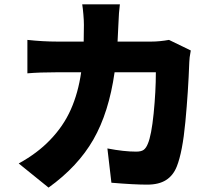

<svg xmlns="http://www.w3.org/2000/svg" viewBox="-20 -812 1017 886"><path d="M526.4 -700.2Q524.4 -645.5 522.5 -620.1H678.7Q715.8 -620.1 759.8 -627.9L860.4 -579.1Q853.5 -543 853.5 -525.4Q848.6 -388.7 835.4 -249.5Q822.3 -110.4 795.9 -43.9Q779.3 -2 746.1 19Q712.9 40 659.2 40Q597.7 40 494.1 31.2L475.6 -127Q551.8 -112.3 608.4 -112.3Q631.8 -112.3 643.1 -120.6Q654.3 -128.9 662.1 -148.4Q678.7 -186.5 689 -288.1Q699.2 -389.6 699.2 -478.5H508.8Q482.4 -293 411.1 -168.5Q339.8 -43.9 204.1 53.7L66.4 -57.6Q153.3 -105.5 210.9 -166Q272.5 -229.5 306.6 -306.2Q340.8 -382.8 354.5 -478.5H244.1Q163.1 -478.5 106.4 -473.6V-627.9Q178.7 -620.1 244.1 -620.1H366.2Q367.2 -645.5 367.2 -697.3Q367.2 -717.8 364.7 -746.1Q362.3 -774.4 359.4 -792H533.2Q528.3 -755.9 526.4 -700.2Z"/></svg>

Font: Min Sans Black
Style: Regular
Weight: 900
Designer: Jinseong-Kim, NotoSansCJK, Nunito
Foundry: Jinseong-Kim
Version: Version 1.000